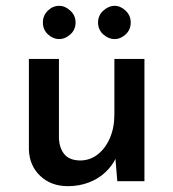

<svg xmlns="http://www.w3.org/2000/svg" viewBox="-20 -621 594 658"><path d="M213 17Q155 17 118 -18Q81 -53 79 -108V-419H182V-145Q184 -113 200.5 -92.5Q217 -72 254 -71Q288 -71 314.5 -91.5Q341 -112 356.5 -147.5Q372 -183 372 -229V-419H475V0H382L374 -97L378 -81Q365 -53 341 -30.5Q317 -8 284 4.5Q251 17 213 17ZM127 -544Q127 -568 144 -584.5Q161 -601 183 -601Q203 -601 221 -584.5Q239 -568 239 -544Q239 -519 221 -503Q203 -487 183 -487Q162 -487 144.5 -503Q127 -519 127 -544ZM316 -544Q316 -568 334 -584.5Q352 -601 373 -601Q393 -601 410.5 -584.5Q428 -568 428 -544Q428 -519 410.5 -503Q393 -487 373 -487Q352 -487 334 -503Q316 -519 316 -544Z"/></svg>

Font: Josefin Sans Medium
Style: Regular
Weight: 500
Designer: Santiago Orozco
Foundry: Typemade
Version: Version 2.001